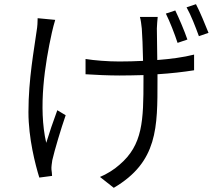

<svg xmlns="http://www.w3.org/2000/svg" viewBox="-20 -829 1040 918"><path d="M876 -640C862 -681 836 -742 818 -779L773 -764C792 -726 815 -667 829 -624ZM160 -742C160 -726 159 -702 155 -680C144 -597 116 -453 116 -293C116 -168 149 -41 168 20L229 12C229 3 227 -10 226 -19C225 -31 228 -49 230 -63C241 -111 271 -212 294 -278L254 -302C235 -251 214 -189 201 -146C162 -315 195 -524 228 -673C232 -692 239 -717 244 -734ZM649 -748C653 -734 656 -713 658 -692C660 -667 663 -599 664 -538C626 -536 587 -535 550 -535C497 -535 431 -540 389 -547V-474C431 -471 502 -468 551 -468C589 -468 627 -469 666 -470V-447C666 -252 663 -136 551 -41C527 -19 488 5 458 17L524 69C735 -55 733 -220 733 -447V-474C797 -478 858 -485 908 -493V-568C857 -555 796 -547 732 -542C731 -603 730 -671 730 -693C731 -714 732 -729 734 -748ZM872 -794C893 -757 915 -700 931 -656L977 -672C961 -712 936 -773 917 -809Z"/></svg>

Font: Genne Gothic Normal
Style: Regular
Weight: 350
Designer: Ryoko NISHIZUKA (kana & ideographs); Paul D. Hunt (Latin, Greek & Cyrillic); Wenlong ZHANG (bopomofo); Sandoll Communica
Foundry: Adobe Systems Incorporated
Version: Version 1.004;PS 1.004;hotconv 16.6.51;makeotf.lib2.5.65220